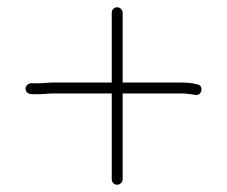

<svg xmlns="http://www.w3.org/2000/svg" viewBox="-20 -558 623 528"><path d="M301.8 -538C310.1 -538 317.3 -531.2 317.3 -523V-331H479.3C489.9 -331 499.9 -330.3 509.3 -329L521.3 -326C540.1 -326 537.4 -293.6 517.3 -297L504.3 -299C496.3 -300.3 487.9 -301 479.3 -301H317.3V-65C317.3 -56.8 310.1 -50 301.8 -50C293.4 -50 287.3 -56.8 287.3 -65V-301H121.3L91.3 -299H68.8C58 -299 50.3 -304.4 50.3 -314C50.3 -321.9 57.4 -329 65.3 -329H90.8L121.3 -331H287.3V-523C287.3 -531.2 293.4 -538 301.8 -538Z"/></svg>

Font: MewTooHand
Style: Reversed
Weight: 400
Designer: Mew Too, Robert Jablonski
Version: Version 0.77